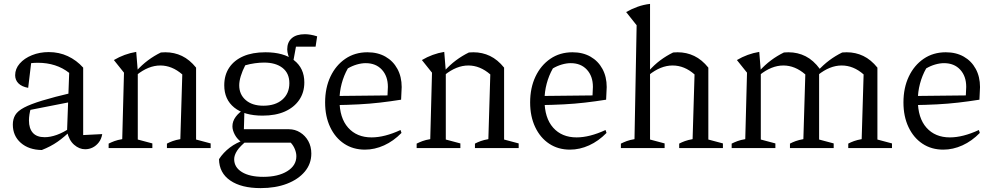

<svg xmlns="http://www.w3.org/2000/svg" viewBox="-20 -762 5112 988"><path d="M418 6Q388 6 361.5 -17Q335 -40 325 -85L336 -387Q270 -439 174 -439Q155 -439 136 -436.5Q117 -434 100 -430L142 -452L125 -310Q92 -316 75 -333Q58 -350 58 -375Q58 -408 81.5 -435Q105 -462 144.5 -478Q184 -494 231 -494Q284 -494 329 -473Q374 -452 408 -414V-67L506 -72Q502 -47 488.5 -29.5Q475 -12 457 -3Q439 6 418 6ZM195 10Q128 9 87 -27Q46 -63 46 -121Q46 -149 58.5 -170Q71 -191 104 -208.5Q137 -226 197.5 -244.5Q258 -263 352 -285V-239L113 -192L139 -205Q134 -190 131.5 -173Q129 -156 129 -142Q129 -101 149 -78.5Q169 -56 210 -56Q239 -56 272.5 -68Q306 -80 343 -105V-89Q311 -57 276 -32.5Q241 -8 195 10Z M539 0V-23Q553 -30 569 -36Q585 -42 609 -46L618 -388L566 -453Q620 -485 681 -495L689 -396V-44L764 -24V0ZM839 0V-23Q852 -30 868.5 -36Q885 -42 908 -46L918 -379L989 -414V-44L1064 -24V0ZM683 -376 681 -396Q710 -428 741.5 -451.5Q773 -475 808 -492Q814 -492 820 -492.5Q826 -493 831 -493Q877 -493 916.5 -474Q956 -455 989 -414L918 -379Q865 -425 805 -425Q744 -425 683 -376Z M1321 206Q1222 206 1165 167Q1108 128 1107 57Q1129 23 1162.5 -2.5Q1196 -28 1239 -42H1255Q1215 -10 1200 13.5Q1185 37 1185 57Q1185 99 1225 123.5Q1265 148 1335 148Q1411 148 1458 119Q1505 90 1505 42Q1505 25 1497.5 6Q1490 -13 1476 -28H1226Q1201 -45 1188.5 -68.5Q1176 -92 1176 -112Q1176 -138 1193 -161Q1210 -184 1238 -200L1235 -97H1467Q1498 -97 1524.5 -80.5Q1551 -64 1566.5 -36Q1582 -8 1582 28Q1582 81 1548.5 121Q1515 161 1456.5 183.5Q1398 206 1321 206ZM1331 -167Q1237 -167 1185.5 -208.5Q1134 -250 1134 -323Q1134 -376 1159.5 -414Q1185 -452 1232 -472.5Q1279 -493 1346 -493Q1440 -493 1493 -452Q1546 -411 1546 -338Q1546 -286 1519.5 -247.5Q1493 -209 1445.5 -188Q1398 -167 1331 -167ZM1335 -218Q1397 -218 1433 -249.5Q1469 -281 1469 -334Q1469 -385 1434 -412.5Q1399 -440 1339 -440Q1317 -440 1291.5 -436.5Q1266 -433 1242 -426Q1227 -397 1219 -370.5Q1211 -344 1211 -323Q1211 -276 1244.5 -247Q1278 -218 1335 -218ZM1480 -440Q1469 -458 1463.5 -476.5Q1458 -495 1458 -508Q1458 -545 1481.5 -565.5Q1505 -586 1549 -586Q1562 -586 1577.5 -583.5Q1593 -581 1612 -575L1604 -522H1503L1488 -440Z M1858 8Q1797 8 1751 -22.5Q1705 -53 1679 -108Q1653 -163 1653 -235Q1653 -310 1680.5 -368Q1708 -426 1757 -459.5Q1806 -493 1871 -493Q1924 -493 1963.5 -470.5Q2003 -448 2025 -407.5Q2047 -367 2047 -314L2044 -249Q1987 -240 1935 -234Q1883 -228 1826 -225Q1769 -222 1698 -221L1699 -268L1974 -271L1976 -315Q1976 -370 1945 -403.5Q1914 -437 1862 -437Q1840 -437 1816 -430Q1792 -423 1770 -410Q1749 -373 1738 -331Q1727 -289 1727 -247Q1727 -155 1771.5 -105Q1816 -55 1892 -55Q1959 -55 2041 -93L2046 -78Q2005 -36 1956.5 -14Q1908 8 1858 8Z M2124 0V-23Q2138 -30 2154 -36Q2170 -42 2194 -46L2203 -388L2151 -453Q2205 -485 2266 -495L2274 -396V-44L2349 -24V0ZM2424 0V-23Q2437 -30 2453.5 -36Q2470 -42 2493 -46L2503 -379L2574 -414V-44L2649 -24V0ZM2268 -376 2266 -396Q2295 -428 2326.5 -451.5Q2358 -475 2393 -492Q2399 -492 2405 -492.5Q2411 -493 2416 -493Q2462 -493 2501.5 -474Q2541 -455 2574 -414L2503 -379Q2450 -425 2390 -425Q2329 -425 2268 -376Z M2913 8Q2852 8 2806 -22.5Q2760 -53 2734 -108Q2708 -163 2708 -235Q2708 -310 2735.5 -368Q2763 -426 2812 -459.5Q2861 -493 2926 -493Q2979 -493 3018.5 -470.5Q3058 -448 3080 -407.5Q3102 -367 3102 -314L3099 -249Q3042 -240 2990 -234Q2938 -228 2881 -225Q2824 -222 2753 -221L2754 -268L3029 -271L3031 -315Q3031 -370 3000 -403.5Q2969 -437 2917 -437Q2895 -437 2871 -430Q2847 -423 2825 -410Q2804 -373 2793 -331Q2782 -289 2782 -247Q2782 -155 2826.5 -105Q2871 -55 2947 -55Q3014 -55 3096 -93L3101 -78Q3060 -36 3011.5 -14Q2963 8 2913 8Z M3175 0V-23Q3189 -30 3205 -36Q3221 -42 3245 -46L3256 -632L3202 -700Q3230 -716 3260.5 -727Q3291 -738 3325 -742V-44L3400 -24V0ZM3475 0V-23Q3488 -30 3504.5 -36Q3521 -42 3544 -46L3554 -379L3625 -414V-44L3700 -24V0ZM3319 -376 3318 -396Q3346 -428 3377.5 -451.5Q3409 -475 3444 -492Q3450 -492 3456 -492.5Q3462 -493 3467 -493Q3513 -493 3552.5 -474Q3592 -455 3625 -414L3554 -379Q3502 -425 3441 -425Q3380 -425 3319 -376Z M3745 0V-23Q3759 -30 3775 -36Q3791 -42 3815 -46L3824 -388L3772 -453Q3826 -485 3887 -495L3895 -396V-44L3970 -24V0ZM4045 0V-23Q4058 -30 4074.5 -36Q4091 -42 4114 -46L4124 -379L4199 -407L4195 -393V-44L4270 -24V0ZM4124 -379Q4071 -425 4011 -425Q3950 -425 3889 -376L3887 -396Q3916 -428 3947.5 -451.5Q3979 -475 4014 -492Q4020 -492 4026 -492.5Q4032 -493 4037 -493Q4085 -493 4125.5 -472.5Q4166 -452 4199 -407ZM4345 0V-23Q4358 -30 4374.5 -36Q4391 -42 4414 -46L4424 -379L4495 -414V-44L4570 -24V0ZM4424 -379Q4372 -425 4311 -425Q4250 -425 4189 -376L4187 -396Q4216 -428 4247.5 -451.5Q4279 -475 4314 -492Q4320 -492 4326 -492.5Q4332 -493 4337 -493Q4383 -493 4422.5 -474Q4462 -455 4495 -414Z M4834 8Q4773 8 4727 -22.5Q4681 -53 4655 -108Q4629 -163 4629 -235Q4629 -310 4656.5 -368Q4684 -426 4733 -459.5Q4782 -493 4847 -493Q4900 -493 4939.5 -470.5Q4979 -448 5001 -407.5Q5023 -367 5023 -314L5020 -249Q4963 -240 4911 -234Q4859 -228 4802 -225Q4745 -222 4674 -221L4675 -268L4950 -271L4952 -315Q4952 -370 4921 -403.5Q4890 -437 4838 -437Q4816 -437 4792 -430Q4768 -423 4746 -410Q4725 -373 4714 -331Q4703 -289 4703 -247Q4703 -155 4747.5 -105Q4792 -55 4868 -55Q4935 -55 5017 -93L5022 -78Q4981 -36 4932.5 -14Q4884 8 4834 8Z"/></svg>

Font: Piazzolla 24pt
Style: Regular
Weight: 400
Designer: Juan Pablo del Peral
Foundry: Huerta Tipografica
Version: Version 2.005